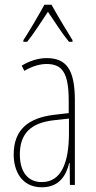

<svg xmlns="http://www.w3.org/2000/svg" viewBox="-20 -783 406 813"><path d="M198 -763H168C144 -719 100 -644 79 -613V-606H95C122 -639 158 -696 183 -733C210 -693 244 -640 272 -606H287V-613C275 -632 224 -716 198 -763ZM177 -537C143 -537 104 -525 72 -505L83 -483C120 -505 153 -512 177 -512C244 -512 271 -475 271 -355V-304L210 -297C100 -284 38 -234 38 -129C38 -57 73 10 157 10C233 10 261 -43 273 -93H275L276 0H297V-358C297 -489 261 -537 177 -537ZM209 -274 272 -281V-220C272 -97 241 -12 157 -12C99 -12 64 -54 64 -129C64 -217 110 -263 209 -274Z"/></svg>

Font: Noto Sans Georgian ExtraCondensed Thin
Style: Regular
Weight: 100
Width: 2
Designer: Monotype Design Team, Akaki Razmadze
Foundry: Google LLC
Version: Version 2.005